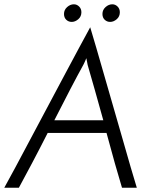

<svg xmlns="http://www.w3.org/2000/svg" viewBox="-40 -874 705 894"><path d="M597 0Q586 -36 568.5 -95.5Q551 -155 531 -226Q511 -297 488.5 -373.5Q466 -450 446 -521Q426 -592 408.5 -651Q391 -710 380 -747Q360 -710 328 -651Q296 -592 258.5 -521Q221 -450 180 -373.5Q139 -297 101.5 -226Q64 -155 32 -95.5Q0 -36 -20 0H48Q73 -46 108.5 -113Q144 -180 182 -255H456Q476 -180 495 -113Q514 -46 528 0ZM348 -572Q350 -576 354.5 -585.5Q359 -595 362 -603Q364 -595 365.5 -585.5Q367 -576 368 -572Q382 -525 401 -457Q420 -389 441 -314H213Q251 -389 286.5 -457Q322 -525 348 -572ZM437 -809Q437 -828 451.5 -841Q466 -854 483 -854Q497 -854 507.5 -843.5Q518 -833 518 -817Q518 -797 503.5 -784.5Q489 -772 473 -772Q458 -772 447.5 -782Q437 -792 437 -809ZM258 -809Q258 -828 272.5 -841Q287 -854 304 -854Q318 -854 328.5 -843.5Q339 -833 339 -817Q339 -797 324.5 -784.5Q310 -772 294 -772Q279 -772 268.5 -782Q258 -792 258 -809Z"/></svg>

Font: Josefin Sans
Style: Italic
Weight: 400
Italic angle: -7.5°
Designer: Santiago Orozco
Foundry: Typemade